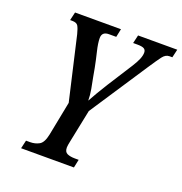

<svg xmlns="http://www.w3.org/2000/svg" viewBox="-129 -827 892 939"><g transform="rotate(20 317.5 -357.0)"><path d="M82 0 92 -43H113Q139 -43 160 -54.5Q181 -66 190 -110L225 -288L149 -618Q142 -646 134.5 -658.5Q127 -671 104 -671H93L103 -714H342L333 -671H295Q259 -671 259 -638Q259 -612 269 -570.5Q279 -529 286 -493L294 -449Q300 -421 305.5 -389.5Q311 -358 311 -331Q322 -351 336.5 -376Q351 -401 373 -436L456 -566Q473 -593 480.5 -611.5Q488 -630 488 -645Q488 -659 478 -665Q468 -671 443 -671H421L431 -714H635L625 -671H610Q590 -671 574.5 -650.5Q559 -630 530 -586L331 -284L296 -113Q291 -90 291 -80Q291 -57 306.5 -50Q322 -43 347 -43H366L357 0Z"/></g></svg>

Font: Noto Serif ExtraCondensed Medium
Style: Italic
Weight: 500
Width: 2
Italic angle: -12°
Designer: Monotype Design Team
Foundry: Monotype Imaging Inc.
Version: Version 2.013; ttfautohint (v1.8.4.7-5d5b)